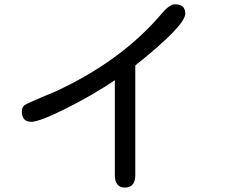

<svg xmlns="http://www.w3.org/2000/svg" viewBox="-20 -808 1040 889"><path d="M606.4 -504.9V2Q606.4 60.5 558.6 60.5Q511.7 60.5 511.7 2V-436.5Q412.1 -369.1 287.6 -306.6Q163.1 -244.1 125 -244.1Q81.1 -244.1 81.1 -292Q81.1 -310.5 92.8 -320.3Q102.5 -329.1 233.4 -382.8Q539.1 -523.4 725.6 -741.2Q763.7 -788.1 790 -788.1Q837.9 -788.1 837.9 -745.1Q837.9 -689.5 606.4 -504.9Z"/></svg>

Font: MotoyaLMaru
Style: W3 mono
Weight: 400
Version: Version 1.01